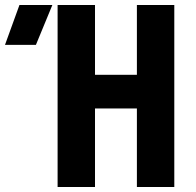

<svg xmlns="http://www.w3.org/2000/svg" viewBox="-165 -750 785 770"><path d="M-145 -570 -87 -730H45L-21 -570ZM66 0V-730H216V-450H384V-730H534V0H384V-315H216V0Z"/></svg>

Font: NKDuy Mono ExtraBold
Style: Regular
Weight: 800
Monospace: yes
Designer: NKDuy
Foundry: NKDuy
Version: Version 2.251; ttfautohint (v1.8.4.7-5d5b)